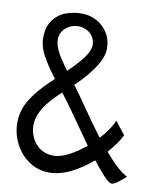

<svg xmlns="http://www.w3.org/2000/svg" viewBox="-83 -792 741 872"><g transform="rotate(10 287.5 -356.5)"><path d="M447.8 -127.4Q515.6 -47.4 555.2 -30.8Q531.7 -10.7 516.4 0.7Q501 12.2 489.7 12.2Q470.7 12.2 399.4 -79.1Q352.1 -38.1 301 -12.9Q250 12.2 201.2 12.2Q152.3 12.2 111.1 -14.9Q69.8 -42 45.4 -88.1Q21 -134.3 21 -188Q21 -223.6 33.7 -256.8Q46.4 -290 75.2 -327.1Q104 -364.3 153.8 -410.2L155.3 -411.6Q113.3 -465.8 91.6 -506.6Q69.8 -547.4 69.8 -585.9Q69.8 -637.2 93 -668.5Q116.2 -699.7 151.1 -712.4Q186 -725.1 225.6 -725.1Q259.8 -725.1 291.5 -708.7Q323.2 -692.4 343.5 -661.1Q363.8 -629.9 363.8 -587.4Q363.8 -513.7 246.1 -399.9Q275.4 -361.3 295.4 -332Q353 -247.1 401.9 -183.6Q447.8 -234.4 462.4 -273.4L508.8 -213.9Q489.3 -173.3 447.8 -127.4ZM208.5 -66.9Q239.3 -66.9 277.8 -86.7Q316.4 -106.4 354.5 -138.7L252.4 -283.2Q232.4 -312 198.2 -356.4Q143.1 -305.7 119.1 -265.9Q95.2 -226.1 95.2 -187Q95.2 -158.2 108.2 -130.4Q121.1 -102.5 147 -84.7Q172.9 -66.9 208.5 -66.9ZM203.1 -457Q250 -502.4 273.4 -534.7Q296.9 -566.9 296.9 -593.3Q296.9 -614.7 285.6 -631.3Q274.4 -647.9 256.3 -656.7Q238.3 -665.5 218.3 -665.5Q198.7 -665.5 179.9 -656.5Q161.1 -647.5 148.9 -630.6Q136.7 -613.8 136.7 -590.8Q136.7 -564 153.3 -532.7Q169.9 -501.5 203.1 -457Z"/></g></svg>

Font: Lesson One Light
Style: Regular
Weight: 300
Designer: But Ko, Victor Gaultney, Annie Olsen, Julie Remington, Don Collingsworth, Eric Hays, Becca Hirsbrunner
Version: Version 1.100